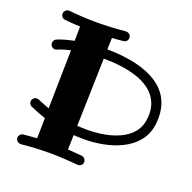

<svg xmlns="http://www.w3.org/2000/svg" viewBox="-128 -845 982 982"><g transform="rotate(20 363.0 -354.0)"><path d="M648 -324C632 -219 508 -176 377 -176C360 -176 342 -177 325 -178L335 -547C335 -547 335 -547 336 -547C490 -547 651 -506 651 -358C651 -347 650 -336 648 -324ZM699 -316C701 -331 702 -345 702 -359C702 -542 521 -596 336 -598L338 -661C358 -662 379 -664 399 -666C412 -667 422 -678 422 -691C422 -706 411 -716 396 -717C396 -717 395 -717 394 -717C342 -712 290 -709 238 -709C187 -709 136 -712 86 -717C85 -717 85 -717 84 -717C72 -717 58 -707 58 -691C58 -679 68 -667 81 -666C109 -663 137 -661 165 -660L164 -582C104 -570 74 -556 72 -555C63 -551 58 -541 58 -532C58 -519 69 -506 84 -506C87 -506 91 -507 95 -509C95 -509 118 -520 163 -530L157 -212C137 -219 117 -227 94 -237C90 -238 87 -239 84 -239C71 -239 58 -228 58 -213C58 -203 64 -194 74 -190C104 -177 129 -167 156 -158L154 -48C130 -46 105 -44 81 -42C68 -40 58 -29 58 -16C58 -3 70 9 84 9C85 9 85 9 86 9C136 4 187 1 238 1C290 1 342 4 394 9C395 9 396 9 396 9C409 9 421 0 422 -14C422 -28 414 -39 399 -42C373 -44 347 -46 322 -48L324 -127C343 -126 361 -125 380 -125C515 -125 677 -174 699 -316Z"/></g></svg>

Font: Ribeye
Style: Regular
Weight: 400
Designer: Astigmatic (AOETI)
Foundry: Astigmatic (AOETI)
Version: Version 1.000